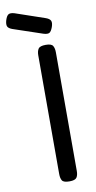

<svg xmlns="http://www.w3.org/2000/svg" viewBox="-166 -916 481 967"><g transform="rotate(-10 74.5 -432.5)"><path d="M108 10Q78 10 70.5 -2Q63 -14 63 -36V-643Q63 -663 71 -675.5Q79 -688 109 -688Q138 -688 145.5 -675.5Q153 -663 153 -642V-35Q153 -14 145 -2Q137 10 108 10ZM108 -745 -43 -796Q-62 -803 -66.5 -813.5Q-71 -824 -65 -845Q-58 -867 -48 -872.5Q-38 -878 -18 -872L134 -820Q153 -813 157.5 -802Q162 -791 155 -771Q147 -749 137.5 -744Q128 -739 108 -745Z"/></g></svg>

Font: Fredoka
Style: Regular
Weight: 400
Designer: Ben Nathan
Foundry: Milena B. Brandão, Ben Nathan
Version: Version 2.001